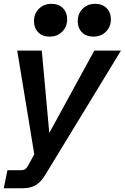

<svg xmlns="http://www.w3.org/2000/svg" viewBox="-20 -791 651 1001"><path d="M-0.5 190.4 19 96.2H91.8Q103 96.2 110.8 91.3Q118.7 86.4 125 74.7L171.9 -10.3L162.6 37.1L69.8 -527.3H197.8L239.7 -67.9L222.2 -70.8L471.7 -527.3H610.8L216.3 120.1Q192.4 159.7 165 175Q137.7 190.4 99.1 190.4ZM238.8 -600.1Q201.2 -600.1 179.2 -622.6Q157.2 -645 157.2 -680.7Q157.2 -719.7 182.9 -745.4Q208.5 -771 248.5 -771Q285.6 -771 307.9 -748.5Q330.1 -726.1 330.1 -690.4Q330.1 -651.9 304.4 -626Q278.8 -600.1 238.8 -600.1ZM466.8 -600.1Q429.2 -600.1 407.2 -622.6Q385.3 -645 385.3 -680.7Q385.3 -719.7 410.9 -745.4Q436.5 -771 476.6 -771Q513.7 -771 535.9 -748.5Q558.1 -726.1 558.1 -690.4Q558.1 -651.9 532.5 -626Q506.8 -600.1 466.8 -600.1Z"/></svg>

Font: Schibsted Grotesk SemiBold
Style: Italic
Weight: 600
Italic angle: -12°
Designer: Bakken & Baeck AS, Henrik Kongsvoll
Foundry: Schibsted ASA
Version: Version 1.100;gftools[0.9.25]